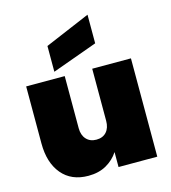

<svg xmlns="http://www.w3.org/2000/svg" viewBox="-124 -960 946 1064"><g transform="rotate(-15 348.5 -428.0)"><path d="M45.9 -236.8V-564H267.1V-265.1Q267.1 -225.1 288.6 -201.7Q310.1 -178.2 346.2 -178.2Q383.3 -178.2 404.1 -201.7Q424.8 -225.1 424.8 -265.1V-564H647V0H424.8V-85.9Q398.9 -45.9 355.5 -21Q312 3.9 252 3.9Q154.8 3.9 100.3 -61Q45.9 -126 45.9 -236.8ZM217.8 -602.1V-750L477.1 -859.9V-695.8Z"/></g></svg>

Font: Poppins Black
Style: Regular
Weight: 900
Designer: Ninad Kale (Devanagari), Jonny Pinhorn (Latin)
Foundry: Indian Type Foundry
Version: 4.004